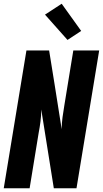

<svg xmlns="http://www.w3.org/2000/svg" viewBox="-20 -1004 549 1024"><path d="M0 0 121 -735H242L271 -555L309 -315Q309 -347 313.5 -378.5Q318 -410 323 -441L371 -735H509L388 0H267L200 -420Q200 -388 196 -356.5Q192 -325 186 -294L138 0ZM340 -791 220 -926 309 -984 413 -839Z"/></svg>

Font: Iosevka Term Curly Hv Obl
Style: Regular
Weight: 900
Italic angle: -9°
Designer: Belleve Invis
Foundry: Belleve Invis
Version: Version 32.3.0